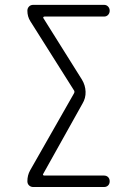

<svg xmlns="http://www.w3.org/2000/svg" viewBox="-20 -750 540 770"><path d="M100.6 -66.4 276.4 -375Q281.2 -382.8 275.4 -389.6L101.6 -665Q89.8 -683.6 89.8 -707Q89.8 -716.8 96.2 -723.6Q102.5 -730.5 113.3 -730.5H397.5Q407.2 -730.5 413.6 -723.6Q419.9 -716.8 419.9 -707Q419.9 -697.3 413.6 -690.4Q407.2 -683.6 397.5 -683.6H158.2Q155.3 -683.6 153.8 -681.2Q152.3 -678.7 154.3 -676.8L308.6 -430.7Q322.3 -408.2 323.2 -382.3Q324.2 -356.4 310.5 -334L153.3 -52.7Q151.4 -50.8 152.8 -48.3Q154.3 -45.9 157.2 -45.9H397.5Q407.2 -45.9 413.6 -39.6Q419.9 -33.2 419.9 -22.9Q419.9 -12.7 413.6 -6.3Q407.2 0 397.5 0H113.3Q103.5 0 96.7 -6.3Q89.8 -12.7 89.8 -23.4Q89.8 -46.9 100.6 -66.4Z"/></svg>

Font: Rounded-X Mgen+ 1m light
Style: Regular
Weight: 200
Designer: [Source Han Sans]
Ryoko NISHIZUKA  (kana & ideographs); Paul D. Hunt (Latin, Greek & Cyrillic); Wenlong ZHANG  (bopomofo
Version: Version 1.059.20150602